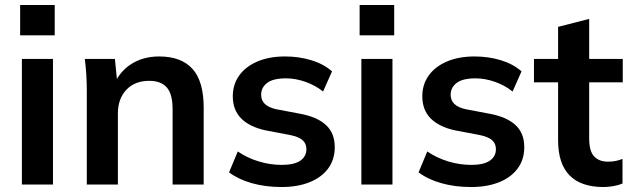

<svg xmlns="http://www.w3.org/2000/svg" viewBox="-20 -742 2541 772"><path d="M68 0V-505H193V0ZM61 -600V-722H200V-600Z M329 0V-379Q329 -410 327 -442Q325 -474 321 -505H442L452 -405H440Q464 -458 511 -486.5Q558 -515 620 -515Q709 -515 754 -465Q799 -415 799 -309V0H674V-303Q674 -364 650.5 -390.5Q627 -417 580 -417Q522 -417 488 -381Q454 -345 454 -285V0Z M1112 10Q1047 10 992.5 -5.5Q938 -21 901 -49L936 -133Q974 -107 1020 -93Q1066 -79 1113 -79Q1163 -79 1187.5 -96Q1212 -113 1212 -142Q1212 -165 1196.5 -178.5Q1181 -192 1147 -199L1047 -218Q983 -232 949.5 -266Q916 -300 916 -355Q916 -402 941.5 -438Q967 -474 1014.5 -494.5Q1062 -515 1126 -515Q1182 -515 1231.5 -500Q1281 -485 1315 -455L1279 -374Q1248 -399 1208 -413Q1168 -427 1130 -427Q1078 -427 1054 -408.5Q1030 -390 1030 -361Q1030 -339 1044.5 -324.5Q1059 -310 1090 -303L1190 -284Q1257 -271 1291.5 -238.5Q1326 -206 1326 -150Q1326 -100 1299 -64Q1272 -28 1224 -9Q1176 10 1112 10Z M1433 0V-505H1558V0ZM1426 -600V-722H1565V-600Z M1874 10Q1809 10 1754.5 -5.5Q1700 -21 1663 -49L1698 -133Q1736 -107 1782 -93Q1828 -79 1875 -79Q1925 -79 1949.5 -96Q1974 -113 1974 -142Q1974 -165 1958.5 -178.5Q1943 -192 1909 -199L1809 -218Q1745 -232 1711.5 -266Q1678 -300 1678 -355Q1678 -402 1703.5 -438Q1729 -474 1776.5 -494.5Q1824 -515 1888 -515Q1944 -515 1993.5 -500Q2043 -485 2077 -455L2041 -374Q2010 -399 1970 -413Q1930 -427 1892 -427Q1840 -427 1816 -408.5Q1792 -390 1792 -361Q1792 -339 1806.5 -324.5Q1821 -310 1852 -303L1952 -284Q2019 -271 2053.5 -238.5Q2088 -206 2088 -150Q2088 -100 2061 -64Q2034 -28 1986 -9Q1938 10 1874 10Z M2406 10Q2316 10 2270 -37Q2224 -84 2224 -178V-411H2127V-505H2224V-634L2349 -666V-505H2484V-411H2349V-186Q2349 -134 2369 -113Q2389 -92 2424 -92Q2443 -92 2456.5 -95Q2470 -98 2483 -103V-4Q2466 3 2445.5 6.5Q2425 10 2406 10Z"/></svg>

Font: Mulish ExtraLight
Style: Bold
Weight: 700
Version: Version 3.603